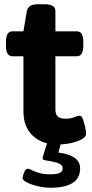

<svg xmlns="http://www.w3.org/2000/svg" viewBox="-20 -670 430 901"><path d="M250 8Q177 8 133.5 -33.5Q90 -75 90 -147V-406H38Q8 -406 8 -456V-473Q8 -523 38 -523H90L106 -618Q112 -650 157 -650H190Q240 -650 240 -618V-523H341Q371 -523 371 -473V-456Q371 -406 341 -406H240V-157Q240 -132 252 -122.5Q264 -113 289 -113Q312 -113 328.5 -120Q345 -127 354 -127Q363 -127 369.5 -109.5Q376 -92 380 -72Q384 -52 384 -42Q384 -28 363.5 -16.5Q343 -5 312.5 1.5Q282 8 250 8ZM217 211Q189 211 158.5 204Q128 197 107 186.5Q86 176 86 166Q86 157 93 139.5Q100 122 109 122Q117 122 129.5 128.5Q142 135 163 141.5Q184 148 215 148Q248 148 261 141Q274 134 274 120Q274 106 260 99Q246 92 227 88.5Q208 85 194 82.5Q180 80 180 75Q180 72 181 66.5Q182 61 187.5 44Q193 27 205 -10H269L254 46Q301 51 328.5 69.5Q356 88 356 120Q356 211 217 211Z"/></svg>

Font: Asap Expanded
Style: Bold
Weight: 700
Width: 7
Designer: Pablo Cosgaya
Foundry: Omnibus-Type
Version: Version 3.001; ttfautohint (v1.8.4.7-5d5b)